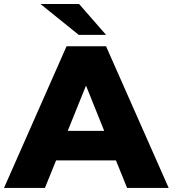

<svg xmlns="http://www.w3.org/2000/svg" viewBox="-34 -929 854 949"><path d="M-14.2 0 294.9 -700.2H490.2L799.8 0H594.2L539.1 -136.2H243.2L188 0ZM355 -756.8 166 -909.2H356.9L490.2 -756.8ZM300.8 -282.2H481L391.1 -505.9Z"/></svg>

Font: Montserrat ExtraBold
Style: Regular
Weight: 800
Designer: Julieta Ulanovsky
Foundry: Julieta Ulanovsky
Version: Version 9.000